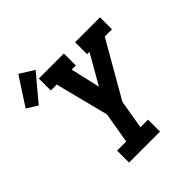

<svg xmlns="http://www.w3.org/2000/svg" viewBox="-308 -993 1145 1145"><g transform="rotate(-45 264.0 -420.5)"><path d="M123 0V-101H200L233 -296L147 -634H97V-735H308V-634H273L316 -447L423 -634H403V-735H613V-634H552L351 -284L320 -101H384V0ZM-17 -622 -85 -664 30 -841 120 -785Z"/></g></svg>

Font: Iosevka Etoile Oblique
Style: Bold
Weight: 700
Italic angle: -9°
Designer: Belleve Invis
Foundry: Belleve Invis
Version: Version 15.5.2; ttfautohint (v1.8.4)